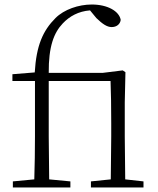

<svg xmlns="http://www.w3.org/2000/svg" viewBox="-20 -831 702 851"><path d="M470 0H616V-27L535 -36L533 -226V-377L536 -511L524 -519L435 -508H196C195 -625 219 -686 258 -727C288 -759 328 -781 379 -785L407 -751C434 -725 454 -711 475 -711C498 -711 513 -725 515 -743C508 -782 456 -811 387 -811C328 -811 264 -789 226 -751C170 -695 141 -629 134 -510L35 -502V-472H135V-226C135 -163 134 -99 132 -36L37 -27V0H292V-27L198 -36L196 -226V-472H470C472 -417 473 -361 473 -285V-226L471 -36L383 -27V0Z"/></svg>

Font: Noto Serif TC ExtraLight
Style: Regular
Weight: 200
Designer: Ryoko NISHIZUKA 西塚涼子 (kana & ideographs); Frank Grießhammer (Latin, Greek & Cyrillic); Wenlong ZHANG 张文龙 (bopomofo); San
Foundry: Adobe
Version: Version 2.001;hotconv 1.1.0;makeotfexe 2.6.0